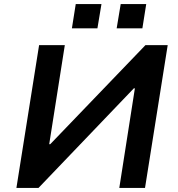

<svg xmlns="http://www.w3.org/2000/svg" viewBox="-20 -928 877 948"><path d="M61 0 173 -705H300L223 -216H228L698 -705H808L696 0H569L646 -492H641L170 0ZM556 -788 576 -908H702L683 -788ZM335 -788 354 -908H481L461 -788Z"/></svg>

Font: Nunito Sans 6pt
Style: Bold Italic
Weight: 700
Italic angle: -9°
Version: Version 3.101;gftools[0.9.27]